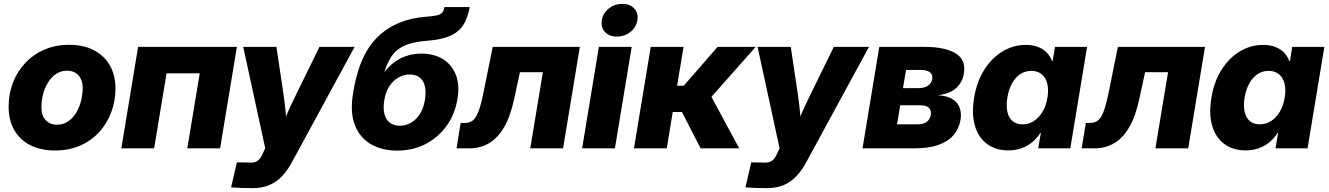

<svg xmlns="http://www.w3.org/2000/svg" viewBox="-20 -764 6848 989"><path d="M263.2 11.2Q189.5 11.2 135.7 -16.4Q82 -43.9 53.2 -94.5Q24.4 -145 24.4 -213.9Q24.4 -280.3 46.6 -338.1Q68.8 -396 110.4 -439.9Q151.9 -483.9 209 -508.5Q266.1 -533.2 335.9 -533.2Q410.2 -533.2 463.6 -505.4Q517.1 -477.5 545.9 -427Q574.7 -376.5 574.7 -307.6Q574.7 -243.7 553.2 -186Q531.7 -128.4 491.2 -84Q450.7 -39.6 393.1 -14.2Q335.4 11.2 263.2 11.2ZM272.9 -121.6Q306.2 -121.6 331.3 -138.9Q356.4 -156.2 373 -184.3Q389.6 -212.4 397.7 -245.6Q405.8 -278.8 405.8 -310.1Q405.8 -339.4 395.5 -359.4Q385.3 -379.4 367.2 -389.6Q349.1 -399.9 326.2 -399.9Q293 -399.9 268.1 -382.6Q243.2 -365.2 226.3 -337.4Q209.5 -309.6 201.4 -276.4Q193.4 -243.2 193.4 -211.4Q193.4 -168 215.8 -144.8Q238.3 -121.6 272.9 -121.6Z M1200.2 -522.5 1113.8 0H944.8L1008.8 -386.2H837.9L773.9 0H605L691.4 -522.5Z M1170.4 201.2 1200.2 72.3 1260.3 73.2Q1280.8 75.2 1294.4 70.6Q1308.1 65.9 1317.9 54Q1327.6 42 1335.4 22.9L1346.2 -0.5L1232.9 -522.5H1403.8L1440.4 -278.3Q1447.8 -228.5 1452.1 -178Q1456.5 -127.4 1461.4 -75.2H1415.5Q1437 -127.4 1459.2 -178.2Q1481.4 -229 1505.9 -278.3L1625.5 -522.5H1806.6L1484.9 69.3Q1460.4 115.2 1431.2 145.3Q1401.9 175.3 1365.2 190.2Q1328.6 205.1 1281.7 205.1Q1253.4 205.1 1224.6 204.1Q1195.8 203.1 1170.4 201.2Z M2025.9 11.7Q1945.8 11.7 1888.9 -22.2Q1832 -56.2 1807.4 -121.3Q1782.7 -186.5 1798.3 -280.8L1800.8 -296.4Q1810.1 -351.6 1826.7 -404.5Q1843.3 -457.5 1871.1 -504.4Q1898.9 -551.3 1940.9 -588.1Q1982.9 -625 2041.5 -648.7Q2100.1 -672.4 2179.2 -678.2Q2215.3 -680.7 2233.4 -685.5Q2251.5 -690.4 2258.8 -700.4Q2266.1 -710.4 2269.5 -727.5H2399.4Q2389.6 -671.9 2366.5 -635.5Q2343.3 -599.1 2299.3 -579.6Q2255.4 -560.1 2182.6 -554.2Q2130.4 -550.3 2093.8 -539.8Q2057.1 -529.3 2032 -510.5Q2006.8 -491.7 1990 -463.1Q1973.1 -434.6 1960.4 -394H1961.9Q1981.4 -420.9 2009 -441.9Q2036.6 -462.9 2072 -475.3Q2107.4 -487.8 2150.4 -487.8Q2216.3 -487.8 2262 -459.2Q2307.6 -430.7 2328.1 -378.4Q2348.6 -326.2 2336.4 -254.9Q2323.7 -176.3 2280.8 -116.2Q2237.8 -56.2 2172.4 -22.2Q2106.9 11.7 2025.9 11.7ZM2039.6 -116.2Q2069.3 -116.2 2096.2 -131.3Q2123 -146.5 2142.3 -176Q2161.6 -205.6 2168.5 -248.5Q2175.8 -292 2168.2 -321.3Q2160.6 -350.6 2140.9 -365.5Q2121.1 -380.4 2090.8 -380.4Q2061 -380.4 2033.4 -365.2Q2005.9 -350.1 1986.3 -320.8Q1966.8 -291.5 1959.5 -248Q1952.6 -205.6 1960.4 -176Q1968.3 -146.5 1988.8 -131.3Q2009.3 -116.2 2039.6 -116.2Z M2331.5 0 2353 -130.9H2375.5Q2394 -130.9 2407.5 -138.2Q2420.9 -145.5 2431.4 -162.4Q2441.9 -179.2 2450.9 -207.8Q2460 -236.3 2468.8 -279.3L2518.1 -522.5H2966.8L2880.4 0H2711.4L2776.4 -392.1H2658.2L2628.9 -256.8Q2609.4 -164.1 2575.9 -107.7Q2542.5 -51.3 2497.8 -25.6Q2453.1 0 2398.9 0Z M2978.5 0 3064.9 -522.5H3233.9L3147.5 0ZM3157.2 -575.7Q3117.7 -575.7 3095.9 -599.6Q3074.2 -623.5 3080.1 -660.2Q3085.9 -696.3 3116 -720.2Q3146 -744.1 3185.5 -744.1Q3225.1 -744.1 3247.1 -720.2Q3269 -696.3 3263.2 -660.2Q3257.3 -623.5 3227.3 -599.6Q3197.3 -575.7 3157.2 -575.7Z M3245.6 0 3332 -522.5H3501L3467.8 -322.8H3502.4L3676.3 -522.5H3872.6L3644.5 -265.1L3787.6 0H3588.9L3492.7 -187H3445.3L3414.6 0Z M3819.8 201.2 3849.6 72.3 3909.7 73.2Q3930.2 75.2 3943.8 70.6Q3957.5 65.9 3967.3 54Q3977.1 42 3984.9 22.9L3995.6 -0.5L3882.3 -522.5H4053.2L4089.8 -278.3Q4097.2 -228.5 4101.6 -178Q4106 -127.4 4110.8 -75.2H4064.9Q4086.4 -127.4 4108.6 -178.2Q4130.9 -229 4155.3 -278.3L4274.9 -522.5H4456.1L4134.3 69.3Q4109.9 115.2 4080.6 145.3Q4051.3 175.3 4014.6 190.2Q3978 205.1 3931.2 205.1Q3902.8 205.1 3874 204.1Q3845.2 203.1 3819.8 201.2Z M4422.9 0 4509.3 -522.5H4742.7Q4847.2 -522.5 4902.3 -489.3Q4957.5 -456.1 4944.8 -384.3Q4938 -341.3 4905.8 -311Q4873.5 -280.8 4811 -273.4Q4860.8 -270.5 4887.9 -252.4Q4915 -234.4 4924.1 -206.8Q4933.1 -179.2 4927.7 -147Q4919.9 -100.6 4891.4 -67.6Q4862.8 -34.7 4813.5 -17.3Q4764.2 0 4692.4 0ZM4600.6 -123.5H4706.1Q4734.4 -123.5 4752.2 -135.5Q4770 -147.5 4774.4 -170.9Q4778.3 -195.8 4764.6 -208.7Q4751 -221.7 4722.2 -221.7H4617.2ZM4631.3 -310.1H4712.4Q4741.7 -310.1 4760.3 -322.8Q4778.8 -335.4 4782.2 -357.4Q4785.6 -379.4 4770 -391.6Q4754.4 -403.8 4722.7 -403.8H4647Z M5174.8 10.7Q5108.9 10.7 5064.2 -22.5Q5019.5 -55.7 5001.7 -116.7Q4983.9 -177.7 4998 -261.7Q5011.7 -344.7 5050.5 -405.5Q5089.4 -466.3 5144.8 -499.5Q5200.2 -532.7 5263.7 -532.7Q5299.3 -532.7 5326.2 -522.5Q5353 -512.2 5371.3 -493.7Q5389.6 -475.1 5399.4 -449.2H5402.3L5414.1 -522.5H5579.6L5493.2 0H5328.1L5341.3 -79.1H5338.4Q5321.3 -51.3 5296.6 -31.2Q5272 -11.2 5241.2 -0.2Q5210.4 10.7 5174.8 10.7ZM5246.6 -123.5Q5278.8 -123.5 5305.4 -140.6Q5332 -157.7 5350.3 -188.7Q5368.7 -219.7 5375.5 -261.7Q5382.3 -303.7 5374.3 -334.5Q5366.2 -365.2 5345.2 -382.1Q5324.2 -398.9 5292.5 -398.9Q5261.2 -398.9 5235.8 -382.3Q5210.4 -365.7 5193.4 -335Q5176.3 -304.2 5168.9 -261.7Q5162.1 -219.2 5168.9 -188.2Q5175.8 -157.2 5195.8 -140.4Q5215.8 -123.5 5246.6 -123.5Z M5551.8 0 5573.2 -130.9H5595.7Q5614.3 -130.9 5627.7 -138.2Q5641.1 -145.5 5651.6 -162.4Q5662.1 -179.2 5671.1 -207.8Q5680.2 -236.3 5689 -279.3L5738.3 -522.5H6187L6100.6 0H5931.6L5996.6 -392.1H5878.4L5849.1 -256.8Q5829.6 -164.1 5796.1 -107.7Q5762.7 -51.3 5718 -25.6Q5673.3 0 5619.1 0Z M6397 10.7Q6331.1 10.7 6286.4 -22.5Q6241.7 -55.7 6223.9 -116.7Q6206.1 -177.7 6220.2 -261.7Q6233.9 -344.7 6272.7 -405.5Q6311.5 -466.3 6366.9 -499.5Q6422.4 -532.7 6485.8 -532.7Q6521.5 -532.7 6548.3 -522.5Q6575.2 -512.2 6593.5 -493.7Q6611.8 -475.1 6621.6 -449.2H6624.5L6636.2 -522.5H6801.8L6715.3 0H6550.3L6563.5 -79.1H6560.5Q6543.5 -51.3 6518.8 -31.2Q6494.1 -11.2 6463.4 -0.2Q6432.6 10.7 6397 10.7ZM6468.8 -123.5Q6501 -123.5 6527.6 -140.6Q6554.2 -157.7 6572.5 -188.7Q6590.8 -219.7 6597.7 -261.7Q6604.5 -303.7 6596.4 -334.5Q6588.4 -365.2 6567.4 -382.1Q6546.4 -398.9 6514.6 -398.9Q6483.4 -398.9 6458 -382.3Q6432.6 -365.7 6415.5 -335Q6398.4 -304.2 6391.1 -261.7Q6384.3 -219.2 6391.1 -188.2Q6397.9 -157.2 6418 -140.4Q6438 -123.5 6468.8 -123.5Z"/></svg>

Font: Inter 28pt ExtraBold
Style: Italic
Weight: 800
Italic angle: -9.3988°
Designer: Rasmus Andersson
Foundry: rsms
Version: Version 4.001;git-66647c0bb